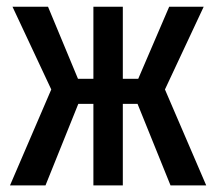

<svg xmlns="http://www.w3.org/2000/svg" viewBox="-20 -562 655 582"><path d="M263.1 0V-247.2H217.4L117.9 0H10.3L135.4 -290.8L17.9 -541.5H125.6L216.4 -323.1H263.1V-541.5H352.3V-323.1H399L492.8 -541.5H597.4L480 -290.8L605.1 0H496.9L396.9 -247.2H352.3V0Z"/></svg>

Font: Fira Code Medium
Style: Regular
Weight: 500
Designer: Carrois Corporate, Edenspiekermann AG, Nikita Prokopov
Foundry: Carrois Corporate, Edenspiekermann AG, Nikita Prokopov
Version: Version 6.002